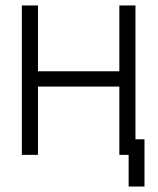

<svg xmlns="http://www.w3.org/2000/svg" viewBox="-20 -617 580 703"><path d="M509 -107V66H451V-50H417V-300H119V-50H60V-597H119V-356H417V-597H476V-107Z"/></svg>

Font: 3270 Nerd Font
Style: Regular
Weight: 400
Monospace: yes
Version: Version 3.0.1;Nerd Fonts 3.3.0